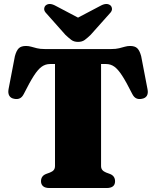

<svg xmlns="http://www.w3.org/2000/svg" viewBox="-20 -947 786 967"><path d="M205.5 -700H540.5Q563.5 -700 579.8 -704Q596 -708 609 -711.8Q622 -715.5 635 -715.5Q659.5 -715.5 671.5 -703.8Q683.5 -692 691 -664L723 -497.5Q727 -477.5 719.8 -465Q712.5 -452.5 695 -449.5Q679 -446 666.8 -451.5Q654.5 -457 646 -474Q616.5 -533 595.5 -565.5Q574.5 -598 556 -611.2Q537.5 -624.5 514.5 -624.5H489V-111Q489 -98.5 495.5 -90.8Q502 -83 514.5 -78L533.5 -71Q559.5 -61 559.5 -34Q559.5 0 516.5 0H229.5Q207.5 0 197 -9.2Q186.5 -18.5 186.5 -34Q186.5 -61 212.5 -71L231.5 -78Q244.5 -83 250.8 -90.8Q257 -98.5 257 -111V-624.5H231.5Q209 -624.5 190.2 -611.2Q171.5 -598 150.5 -565.5Q129.5 -533 100 -474Q91.5 -457 79.2 -451.5Q67 -446 51 -449.5Q34 -452.5 26.8 -465Q19.5 -477.5 23 -497.5L55 -664Q62.5 -692 74.5 -703.8Q86.5 -715.5 111 -715.5Q124 -715.5 137 -711.8Q150 -708 166.2 -704Q182.5 -700 205.5 -700ZM421 -833 260.5 -917.5Q229 -935 210.5 -920Q203.5 -914 202.5 -902.8Q201.5 -891.5 214 -879L309.5 -771.5Q326 -756 339.2 -746Q352.5 -736 373 -736Q393.5 -736 407 -746Q420.5 -756 436.5 -771.5L532.5 -879Q545 -891.5 544 -902.8Q543 -914 536 -920Q517 -935 485.5 -917.5L325 -833Z"/></svg>

Font: Fraunces
Style: Regular
Weight: 900
Version: Version 1.000;[b76b70a41]